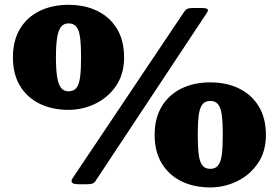

<svg xmlns="http://www.w3.org/2000/svg" viewBox="-20 -784 1186 817"><path d="M35 -540Q35 -468.5 65.2 -418.5Q95.5 -368.5 149 -342.5Q202.5 -316.5 271.5 -316.5Q331 -316.5 385.2 -342.5Q439.5 -368.5 473.8 -418.5Q508 -468.5 508 -540Q508 -611.5 477.8 -661.5Q447.5 -711.5 394.2 -737.5Q341 -763.5 271.5 -763.5Q202.5 -763.5 149 -737.5Q95.5 -711.5 65.2 -661.5Q35 -611.5 35 -540ZM218 -540Q218 -591 223 -622.8Q228 -654.5 239.5 -669.5Q251 -684.5 271.5 -684.5Q294 -684.5 305.5 -669.5Q317 -654.5 321 -622.8Q325 -591 325 -540Q325 -489 321 -457.2Q317 -425.5 305.5 -410.5Q294 -395.5 271.5 -395.5Q251 -395.5 239.5 -410.5Q228 -425.5 223 -457.2Q218 -489 218 -540ZM799.5 -750Q784.5 -750 776.5 -746Q768.5 -742 763 -733L289.5 -26.5Q281.5 -14.5 286.2 -7.2Q291 0 316.5 0H345.5Q361 0 370.2 -2Q379.5 -4 385.5 -12.5L859 -727.5Q868 -740.5 863 -745.2Q858 -750 837 -750ZM638 -210Q638 -138.5 668.5 -88.5Q699 -38.5 752.2 -12.5Q805.5 13.5 875 13.5Q934 13.5 988.2 -12.5Q1042.5 -38.5 1077 -88.5Q1111.5 -138.5 1111.5 -210Q1111.5 -281.5 1081 -331.5Q1050.5 -381.5 997.2 -407.5Q944 -433.5 875 -433.5Q805.5 -433.5 752.2 -407.5Q699 -381.5 668.5 -331.5Q638 -281.5 638 -210ZM821.5 -210Q821.5 -261 825.5 -292.8Q829.5 -324.5 841 -339.5Q852.5 -354.5 875 -354.5Q897 -354.5 908.5 -339.5Q920 -324.5 924 -292.8Q928 -261 928 -210Q928 -159 924 -127.2Q920 -95.5 908.5 -80.5Q897 -65.5 875 -65.5Q852.5 -65.5 841 -80.5Q829.5 -95.5 825.5 -127.2Q821.5 -159 821.5 -210Z"/></svg>

Font: Besley ExtraBold
Style: Regular
Weight: 800
Designer: Owen Earl
Foundry: indestructible type*
Version: Version 2.001